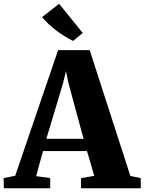

<svg xmlns="http://www.w3.org/2000/svg" viewBox="-50 -1016 780 1036"><path d="M32 -67.5 263.5 -745.5H434L653.5 -66.5L709.5 -55V0H387.5V-55L458.5 -67L419.5 -201H182L145 -65.5L221 -55V0H-29.5L-30.5 -55ZM401 -267 320 -565 306 -632 289.5 -564.5 200 -267ZM344 -795.5Q323 -805.5 300.2 -819.5Q277.5 -833.5 255.2 -850.2Q233 -867 213 -885.5Q193 -904 177.5 -924L269 -995.5L396.5 -838L345 -795.5Z"/></svg>

Font: Merriweather 48pt Black
Style: Regular
Weight: 900
Version: Version 2.100